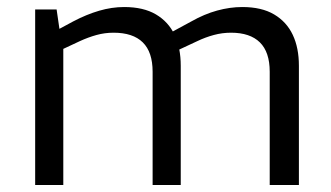

<svg xmlns="http://www.w3.org/2000/svg" viewBox="-20 -526 941 546"><path d="M80 0V-499H141L149 -444L188 -465Q226 -485 262 -495.5Q298 -506 333 -506Q388 -506 423.5 -485Q459 -464 476.5 -427Q494 -390 494 -339V0H414V-322Q414 -378 386 -405.5Q358 -433 303 -433Q278 -433 254.5 -426.5Q231 -420 207 -409L160 -387V0ZM747 0V-322Q747 -378 719 -405.5Q691 -433 637 -433Q612 -433 588 -426.5Q564 -420 541 -409L481 -381L463 -432L524 -465Q561 -486 597.5 -496Q634 -506 669 -506Q724 -506 759.5 -485Q795 -464 812.5 -427Q830 -390 830 -339V0Z"/></svg>

Font: REM Medium Light
Style: Regular
Weight: 300
Version: Version 1.005;gftools[0.9.28]